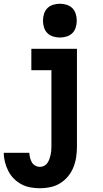

<svg xmlns="http://www.w3.org/2000/svg" viewBox="-29 -780 549 1023"><path d="M184 223Q159 223 133.5 218.5Q108 214 85.5 202Q63 190 45 172Q27 154 15.5 131.5Q4 109 -2.5 84Q-9 59 -9 34H127Q128 47 131 60Q134 73 140.5 84.5Q147 96 159 102.5Q171 109 184 109Q196 109 206.5 103.5Q217 98 223.5 88.5Q230 79 234 68Q238 57 240.5 46Q243 35 244 23.5Q245 12 245 0V-406H138V-520H381V0Q381 28 377 56Q373 84 362.5 110.5Q352 137 334 159Q316 181 292 196Q268 211 240 217Q212 223 184 223ZM290 -580Q272 -580 254 -585.5Q236 -591 223.5 -603.5Q211 -616 205.5 -634Q200 -652 200 -670Q200 -688 205.5 -706Q211 -724 223.5 -736.5Q236 -749 254 -754.5Q272 -760 290 -760Q308 -760 326 -754.5Q344 -749 356.5 -736.5Q369 -724 374.5 -706Q380 -688 380 -670Q380 -652 374.5 -634Q369 -616 356.5 -603.5Q344 -591 326 -585.5Q308 -580 290 -580Z"/></svg>

Font: Iosevka Curly Heavy
Style: Regular
Weight: 900
Monospace: yes
Designer: Belleve Invis
Foundry: Belleve Invis
Version: Version 22.1.2; ttfautohint (v1.8.4)